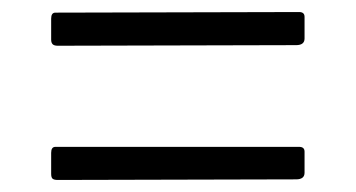

<svg xmlns="http://www.w3.org/2000/svg" viewBox="-20 -520 591 319"><path d="M486 -456Q486 -445 472 -445L76 -444Q70 -444 67.5 -446.5Q65 -449 65 -454V-489Q65 -499 72 -499L477 -500Q486 -500 486 -492ZM486 -233Q486 -222 472 -222L76 -221Q70 -221 67.5 -223Q65 -225 65 -231V-266Q65 -276 72 -276H477Q486 -276 486 -268Z"/></svg>

Font: Libre Franklin Light
Style: Regular
Weight: 300
Designer: Pablo Impallari, Rodrigo Fuenzalida, Nhung Nguyen
Foundry: Impallari Type
Version: Version 3.000